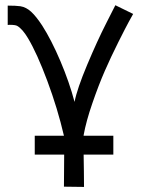

<svg xmlns="http://www.w3.org/2000/svg" viewBox="-20 -530 558 742"><path d="M228 67.4H114.3V-5.4H227.1Q202.6 -110.8 162.8 -217.5Q123 -324.2 87.9 -382.8Q66.9 -418 46.9 -429.7Q39.6 -434.1 17.1 -434.1Q15.6 -434.1 13.2 -433.8Q10.7 -433.6 9.8 -433.6V-508.3Q41.5 -508.3 58.6 -505.9Q81.1 -502.4 100.6 -484.4Q120.1 -466.3 143.1 -431.2Q178.7 -375.5 213.4 -293.9Q248 -212.4 268.1 -136.2Q277.8 -186.5 317.1 -280Q356.4 -373.5 391.1 -441.4L425.8 -509.8L494.6 -476.1Q488.3 -464.8 477.5 -445.3Q466.8 -425.8 437.7 -367.9Q408.7 -310.1 385 -255.9Q361.3 -201.7 337.2 -131.8Q313 -62 303.2 -7.8V-5.4H418V67.4H303.2Q303.7 89.4 304.2 131.8Q304.7 174.3 304.7 192.4L227.1 191.4Q228 124.5 228 67.4Z"/></svg>

Font: Fantasque Sans Mono
Style: Regular
Weight: 400
Monospace: yes
Designer: Jany Belluz
Version: Version 1.8.0 ; ttfautohint (v1.8.2)